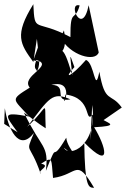

<svg xmlns="http://www.w3.org/2000/svg" viewBox="-34 -833 601 916"><path d="M255 -654C300 -568 421 -535 437 -583L389 -808C358 -654 286 -825 346 -807C323 -724 301 -799 302 -656C132 -746 132 -669 125 -813C33 -665 62 -624 125 -537L142 -648C156 -521 167 -510 104 -445C181 -527 111 -473 140 -547C228 -520 62 -470 108 -415C10 -354 29 -363 105 -277C-29 -302 -10 -284 50 -202L-14 -242L-11 -317C4 -219 56 -105 128 -199C85 -94 106 -161 160 -4C140 -19 213 -42 162 -52C220 -90 210 -74 219 16C339 0 328 -84 415 63C388 62 371 63 368 -153C503 -16 471 -135 415 -226C535 -232 485 -245 460 -260L547 -320C494 -394 467 -335 440 -491C418 -379 418 -533 376 -547C303 -464 265 -452 321 -513C292 -596 302 -565 311 -474C258 -650 271 -563 161 -646L125 -545C265 -513 201 -596 208 -594C263 -554 288 -603 271 -688ZM184 -221C177 -367 202 -326 96 -228C202 -367 215 -397 302 -359C215 -343 294 -428 211 -428C339 -460 249 -281 279 -382C412 -365 365 -239 410 -287L397 -164L406 -332C433 -138 296 -79 271 -128C381 -42 288 -115 282 -176C200 -37 251 -184 185 -18C199 -145 166 -118 80 -296C115 -271 147 -244 184 -221Z"/></svg>

Font: Asimov Silicon
Style: Regular
Weight: 400
Designer: Google
Version: Version 2.000980; 2014